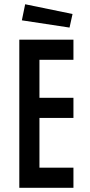

<svg xmlns="http://www.w3.org/2000/svg" viewBox="-20 -895 427 915"><path d="M72 -706H330V-610H168V-428.9H330V-332.9H168V-96H330V0H72ZM325.7 -828.3 99.9 -874.7 84.2 -798.1 311.4 -763.6Z"/></svg>

Font: Lineal Thin
Style: Regular
Weight: 200
Designer: Created by Frank Adebiaye with contributions from Anton Moglia & Ariel Martín Pérez
Created by Frank ADEBIAYE with FontF
Foundry: Velvetyne Type Foundry
Version: Version 2.000;Glyphs 3.2 (3227)